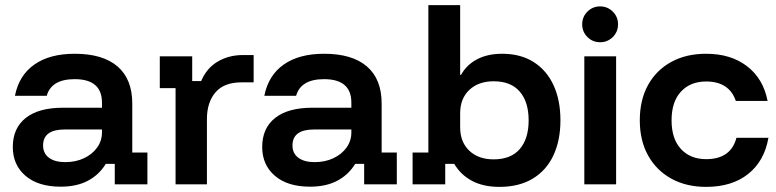

<svg xmlns="http://www.w3.org/2000/svg" viewBox="-20 -720 3030 750"><path d="M216.7 9.2Q129.2 9.2 79.6 -33.3Q30 -75.8 30 -145.8Q30 -219.2 80.4 -259.2Q130.8 -299.2 225.8 -299.2H378.3V-319.2Q378.3 -410.8 271.7 -410.8Q180.8 -410.8 162.5 -345.8H38.3Q54.2 -425.8 114.2 -467.9Q174.2 -510 271.7 -510Q381.7 -510 439.2 -460.4Q496.7 -410.8 496.7 -315.8V-124.2H555.8V0H428.3V-80H393.3Q367.5 -37.5 323.8 -14.2Q280 9.2 216.7 9.2ZM235 -86.7Q275.8 -86.7 308.3 -102.1Q340.8 -117.5 359.6 -143.8Q378.3 -170 378.3 -202.5V-214.2H232.5Q148.3 -214.2 148.3 -151.7Q148.3 -120.8 171.2 -103.8Q194.2 -86.7 235 -86.7Z M665.8 0V-375.8H604.2V-500H730.8V-403.3H765.8Q786.7 -453.3 830 -479.2Q873.3 -505 929.2 -505H970.8V-398.3H923.3Q855 -398.3 821.7 -359.2Q788.3 -320 788.3 -255V0Z M1190.8 9.2Q1103.3 9.2 1053.8 -33.3Q1004.2 -75.8 1004.2 -145.8Q1004.2 -219.2 1054.6 -259.2Q1105 -299.2 1200 -299.2H1352.5V-319.2Q1352.5 -410.8 1245.8 -410.8Q1155 -410.8 1136.7 -345.8H1012.5Q1028.3 -425.8 1088.3 -467.9Q1148.3 -510 1245.8 -510Q1355.8 -510 1413.3 -460.4Q1470.8 -410.8 1470.8 -315.8V-124.2H1530V0H1402.5V-80H1367.5Q1341.7 -37.5 1297.9 -14.2Q1254.2 9.2 1190.8 9.2ZM1209.2 -86.7Q1250 -86.7 1282.5 -102.1Q1315 -117.5 1333.8 -143.8Q1352.5 -170 1352.5 -202.5V-214.2H1206.7Q1122.5 -214.2 1122.5 -151.7Q1122.5 -120.8 1145.4 -103.8Q1168.3 -86.7 1209.2 -86.7Z M1930.8 10Q1868.3 10 1824.2 -13.3Q1780 -36.7 1754.2 -80H1719.2V0H1591.7V-124.2H1653.3V-700H1777.5V-427.5H1780.8Q1803.3 -467.5 1844.2 -488.8Q1885 -510 1941.7 -510Q2013.3 -510 2064.2 -477.9Q2115 -445.8 2142.1 -387.5Q2169.2 -329.2 2169.2 -250Q2169.2 -171.7 2141.7 -112.9Q2114.2 -54.2 2060.8 -22.1Q2007.5 10 1930.8 10ZM1908.3 -97.5Q1975.8 -97.5 2010.4 -137.9Q2045 -178.3 2045 -250Q2045 -321.7 2010.4 -362.1Q1975.8 -402.5 1908.3 -402.5Q1849.2 -402.5 1813.3 -368.8Q1777.5 -335 1777.5 -277.5V-222.5Q1777.5 -165 1813.3 -131.2Q1849.2 -97.5 1908.3 -97.5Z M2262.5 0V-500H2386.7V0ZM2324.2 -555Q2295 -555 2274.6 -575.4Q2254.2 -595.8 2254.2 -625Q2254.2 -654.2 2274.6 -674.6Q2295 -695 2324.2 -695Q2353.3 -695 2373.8 -674.6Q2394.2 -654.2 2394.2 -625Q2394.2 -595.8 2373.8 -575.4Q2353.3 -555 2324.2 -555Z M2738.3 10Q2660.8 10 2602.5 -22.1Q2544.2 -54.2 2511.7 -112.5Q2479.2 -170.8 2479.2 -250Q2479.2 -329.2 2511.2 -387.5Q2543.3 -445.8 2601.7 -477.9Q2660 -510 2738.3 -510Q2835 -510 2898.3 -461.2Q2961.7 -412.5 2978.3 -325.8H2854.2Q2841.7 -363.3 2812.5 -382.5Q2783.3 -401.7 2738.3 -401.7Q2676.7 -401.7 2640 -362.1Q2603.3 -322.5 2603.3 -250Q2603.3 -177.5 2640 -137.9Q2676.7 -98.3 2738.3 -98.3Q2835 -98.3 2856.7 -181.7H2981.7Q2965.8 -90.8 2902.5 -40.4Q2839.2 10 2738.3 10Z"/></svg>

Font: Funnel Display Light SemiBold
Style: Regular
Weight: 600
Version: Version 1.000